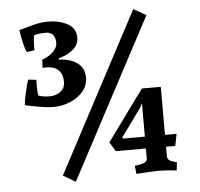

<svg xmlns="http://www.w3.org/2000/svg" viewBox="-51 -739 840 808"><g transform="rotate(-5 369.0 -335.5)"><path d="M185 -15 541 -687 594 -657 237 16ZM139 -474 141 -509Q153.9 -512 168.9 -521.5Q184 -531 195 -544.7Q206 -558.4 206 -574Q206 -595 196 -607.5Q186 -620 166 -620Q154 -620 138.5 -618.5Q123 -617 115 -613Q114 -606 112.5 -585.5Q111 -565 112 -551L79 -546Q74 -555.5 69 -574.5Q64 -593.5 60.5 -612.5Q57 -631.5 56 -641Q75.6 -646 111.3 -656Q147 -666 177.5 -666Q226 -666 261 -647Q296 -628 296 -587Q296 -557 268.5 -535.5Q241 -514 211 -509V-502Q237.4 -502 261.7 -493.5Q286 -485 302 -466.5Q318 -448 318 -418Q318 -385 297.3 -360Q276.6 -335 243 -320.5Q209.4 -306 168 -306Q151.4 -306 128 -309.5Q104.6 -313 83.8 -317Q63 -321 51 -324.2Q52 -335 56 -356Q60 -377 65.5 -398.5Q71 -420 74.6 -430L109 -426Q108 -410 108.5 -388.5Q109 -367 112 -359Q121 -356 132.5 -354Q144 -352 159 -352Q186.7 -352 205.4 -367.1Q224 -382.2 224 -406Q224 -436.6 211.5 -451.8Q198.9 -467.1 179.7 -471.6Q160.5 -476 139 -474ZM628 -98V-58Q628 -45 639 -39Q646 -34.7 657 -32Q668 -29.3 668 -29.3L664 5Q648.1 3 624.7 1.5Q601.3 0 587.5 0Q579 0 561 1Q543 2 524.5 3Q506 4 494 5L490 -29.3Q490 -29.3 507.1 -32Q524.3 -34.7 532 -39Q537 -42 540 -46Q543 -50 543 -58V-98H416L392 -137L548 -351H628V-148H677L667 -98ZM448 -153 451 -148H543V-286L541 -287L535 -273Z"/></g></svg>

Font: Buenard
Style: Regular
Weight: 400
Version: Version 2.000